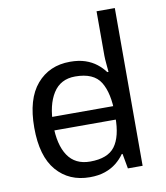

<svg xmlns="http://www.w3.org/2000/svg" viewBox="-85 -831 786 911"><g transform="rotate(-10 307.5 -375.0)"><path d="M104 -238V-303H480V-238ZM275 10Q175 10 115 -59.5Q55 -129 55 -267Q55 -405 115.5 -475.5Q176 -546 276 -546Q318 -546 349 -535.5Q380 -525 403 -507Q426 -489 442 -467H448Q447 -480 444.5 -505.5Q442 -531 442 -546V-760H530V0H459L446 -72H442Q426 -49 403 -30.5Q380 -12 348.5 -1Q317 10 275 10ZM289 -63Q374 -63 408.5 -109.5Q443 -156 443 -250V-266Q443 -366 410 -419.5Q377 -473 288 -473Q217 -473 181.5 -416.5Q146 -360 146 -265Q146 -169 181.5 -116Q217 -63 289 -63Z"/></g></svg>

Font: uguzrati25
Style: Book
Weight: 400
Designer: Jelle Bosma - Monotype Design Team, Universal Thirst
Foundry: Monotype Imaging Inc.
Version: Version 2.106